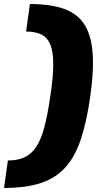

<svg xmlns="http://www.w3.org/2000/svg" viewBox="-66 -825 495 950"><path d="M82 -805Q184 -805 250 -781.5Q316 -758 350.5 -705.5Q385 -653 392 -565.5Q399 -478 381 -350Q363 -222 333.5 -134.5Q304 -47 255.5 5.5Q207 58 133.5 81.5Q60 105 -46 105L-27 -31Q21 -31 55 -46.5Q89 -62 113 -98Q137 -134 153.5 -196Q170 -258 183 -350Q197 -442 197.5 -504Q198 -566 184 -602Q170 -638 140 -653.5Q110 -669 63 -669Z"/></svg>

Font: Pathway Extreme 8pt Thin 12pt ExtraBold
Style: Italic
Weight: 800
Italic angle: -8°
Version: Version 1.001;gftools[0.9.26]